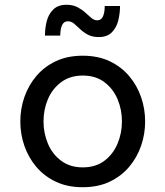

<svg xmlns="http://www.w3.org/2000/svg" viewBox="-20 -773 692 803"><path d="M326 10Q262 10 213.5 -13Q165 -36 132 -75Q99 -114 82 -163Q65 -212 65 -265Q65 -318 82 -367Q99 -416 132 -455Q165 -494 213.5 -517Q262 -540 326 -540Q390 -540 438.5 -517Q487 -494 520 -455Q553 -416 570 -367Q587 -318 587 -265Q587 -212 570 -163Q553 -114 520 -75Q487 -36 438.5 -13Q390 10 326 10ZM326 -73Q380 -73 416.5 -100.5Q453 -128 471.5 -172Q490 -216 490 -265Q490 -315 471.5 -358.5Q453 -402 416.5 -429.5Q380 -457 326 -457Q273 -457 236 -429.5Q199 -402 180.5 -358.5Q162 -315 162 -265Q162 -216 180.5 -172Q199 -128 236 -100.5Q273 -73 326 -73ZM393 -618Q366 -618 347.5 -628Q329 -638 315.5 -651Q302 -664 290 -674Q278 -684 264 -684Q247 -684 239.5 -667.5Q232 -651 232 -624H168Q168 -655 175.5 -684.5Q183 -714 203 -733.5Q223 -753 258 -753Q285 -753 304 -743Q323 -733 336.5 -720.5Q350 -708 362 -698Q374 -688 387 -688Q403 -688 410.5 -704Q418 -720 418 -748H482Q482 -717 474.5 -687Q467 -657 447.5 -637.5Q428 -618 393 -618Z"/></svg>

Font: Be Vietnam Pro Variable Thin
Style: Regular
Weight: 100
Designer: Lam Bao, Tony Le, Vietanh Nguyen
Foundry: Yellow Type Foundry
Version: Version 1.002